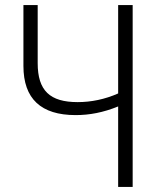

<svg xmlns="http://www.w3.org/2000/svg" viewBox="-20 -734 632 754"><path d="M444 0H501V-714H444V-367C392 -344 338 -333 285 -333C176 -333 128 -378 128 -486V-714H72V-475C72 -346 141 -282 277 -282C331 -282 385 -292 444 -316Z"/></svg>

Font: Noto Sans SemiCondensed Light
Style: Regular
Weight: 300
Width: 4
Designer: Monotype Design Team
Foundry: Monotype Imaging Inc.
Version: Version 2.013